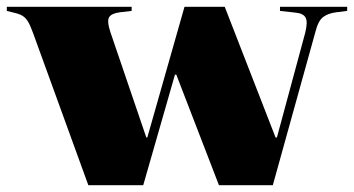

<svg xmlns="http://www.w3.org/2000/svg" viewBox="-30 -543 1038 563"><path d="M229 0 67 -446Q59 -468 52.5 -479Q46 -490 37 -496Q28 -502 10 -506L-10 -511V-523H356V-511L322 -507Q297 -504 290 -492.5Q283 -481 294 -448L399 -140H402L511 -523H629L778 -140H782L865 -447Q873 -479 866 -491.5Q859 -504 836 -506L791 -511V-523H988V-511L956 -507Q932 -504 917.5 -493Q903 -482 895 -450L770 0H612L487 -324H483L390 0Z"/></svg>

Font: Literata 72pt Black
Style: Regular
Weight: 900
Designer: Latin by Veronika Burian and Jose Scaglione. Greek by Irene Vlachou. Cyrillic by Vera Evstafieva.
Foundry: TypeTogether
Version: Version 3.002